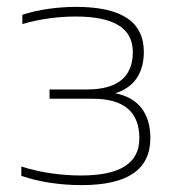

<svg xmlns="http://www.w3.org/2000/svg" viewBox="-20 -529 499 558"><path d="M233 -269H124V-242H250C340 -242 385 -204 385 -127C385 -54 328 -19 216 -19C159 -19 99 -27 42 -45V-18C93 0 156 9 217 9C351 9 417 -36 417 -128C417 -199 382 -245 315 -258C370 -275 398 -317 398 -378C398 -466 333 -509 201 -509C147 -509 90 -501 45 -486V-459C98 -475 155 -481 200 -481C311 -481 366 -447 366 -378C366 -305 321 -269 233 -269Z"/></svg>

Font: LT Wave Text Thin
Style: Regular
Weight: 100
Designer: Daniel Lyons
Version: Version 2.5 (Glyphs App)